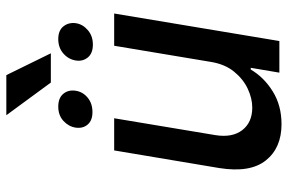

<svg xmlns="http://www.w3.org/2000/svg" viewBox="-178 -764 949 634"><g transform="rotate(-90 297.0 -447.5)"><path d="M409.1 -226.2 462.4 -545.5H568.9L478 0H373.6L389.6 -94.5H383.9Q358.3 -50.8 311.6 -21.8Q264.9 7.1 203.5 7.1Q125 7.1 83.6 -44.9Q42.3 -96.9 58.6 -198.5L116.8 -545.5H223L167.3 -211.3Q158.4 -155.5 183.8 -122.5Q209.2 -89.5 258.5 -89.5Q288.4 -89.5 320.3 -104.4Q352.3 -119.3 377 -149.7Q401.6 -180 409.1 -226.2ZM365.4 -901.6 437.5 -754.6H340.9L233 -901.6ZM413.7 -671.9Q417.3 -696 436.6 -713.1Q456 -730.1 484.4 -730.1Q513.1 -730.1 526.6 -712.9Q540.1 -695.7 536.9 -671.9Q533.4 -649.1 514 -632.5Q494.7 -615.8 466.3 -615.8Q437.5 -615.8 423.8 -632.5Q410.2 -649.1 413.7 -671.9ZM192.1 -672.9Q195.7 -696 214.3 -713.1Q233 -730.1 261.4 -730.1Q290.1 -730.1 303.8 -713.4Q317.5 -696.7 313.9 -672.9Q310.4 -649.1 291.2 -633.2Q272 -617.2 243.3 -617.2Q215.6 -617.2 202.1 -633.2Q188.6 -649.1 192.1 -672.9Z"/></g></svg>

Font: Inter UI Medium
Style: Italic
Weight: 500
Italic angle: 9.39999°
Designer: Rasmus Andersson
Foundry: rsms
Version: 3.2;8d6f07862